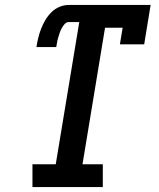

<svg xmlns="http://www.w3.org/2000/svg" viewBox="-20 -755 640 775"><path d="M111 0V-92H205L300 -666H258Q248 -666 241 -658Q234 -650 229 -641Q224 -632 221 -622.5Q218 -613 215 -603.5Q212 -594 210.5 -584.5Q209 -575 207 -565H127Q130 -584 134.5 -602.5Q139 -621 146 -639Q153 -657 163 -674Q173 -691 187.5 -705.5Q202 -720 220.5 -727.5Q239 -735 258 -735H588L562 -576H464L475 -643H404L313 -92H395V0Z"/></svg>

Font: Iosevka Curly Slab SmBdEx
Style: Italic
Weight: 600
Width: 7
Italic angle: -9°
Monospace: yes
Designer: Belleve Invis
Foundry: Belleve Invis
Version: Version 11.1.0; ttfautohint (v1.8.3)